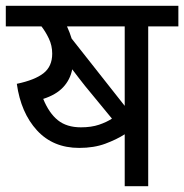

<svg xmlns="http://www.w3.org/2000/svg" viewBox="-20 -642 635 662"><path d="M491 -551V0H410V-179Q382 -161 343 -146.5Q304 -132 253 -132Q163 -132 107.5 -192.5Q52 -253 38 -353Q100 -366 130 -389.5Q160 -413 160 -457Q160 -485 148.5 -509Q137 -533 123 -551H0V-622H595V-551ZM410 -551H211Q221 -529 227 -509L410 -277ZM273 -346Q263 -359 251.5 -373.5Q240 -388 229 -403Q222 -367 197.5 -341Q173 -315 129 -301Q149 -252 179.5 -227.5Q210 -203 259 -203Q295 -203 321.5 -212Q348 -221 366 -233Z"/></svg>

Font: TSCustom
Style: Regular
Weight: 400
Designer: Monotype Design Team
Foundry: Monotype Imaging Inc.
Version: Version 2.004; ttfautohint (v1.8.3) -l 8 -r 50 -G 200 -x 14 